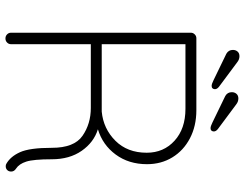

<svg xmlns="http://www.w3.org/2000/svg" viewBox="-117 -781 898 704"><g transform="rotate(90 332.0 -429.0)"><path d="M609 -21Q609 -12 603.5 -6.5Q598 -1 590 -1Q584 -1 581 -3Q554 -18 538 -53.5Q522 -89 522 -170Q522 -252 478 -282.5Q434 -313 376 -313H142V-20Q142 -12 136 -6Q130 0 121 0Q112 0 106 -6Q100 -12 100 -20V-680Q100 -688 106 -694Q112 -700 120 -700H384Q442 -700 487 -676.5Q532 -653 557 -612Q582 -571 582 -519Q582 -452 546.5 -404Q511 -356 454 -339Q502 -324 533 -279.5Q564 -235 564 -170Q564 -103 572.5 -76.5Q581 -50 598 -39Q609 -32 609 -21ZM389 -353Q452 -359 496 -403Q540 -447 540 -518Q540 -580 496 -620Q452 -660 379 -660H142V-353ZM274 -763 177 -810Q163 -818 163 -834Q163 -844 169 -851Q175 -858 186 -858Q198 -858 208 -850L298 -783Q307 -776 307 -768Q307 -763 304 -759.5Q301 -756 295 -756Q288 -756 274 -763ZM429 -759 332 -806Q318 -814 318 -830Q318 -840 324 -847Q330 -854 341 -854Q353 -854 363 -846L453 -779Q462 -772 462 -764Q462 -759 459 -755.5Q456 -752 450 -752Q443 -752 429 -759Z"/></g></svg>

Font: Quicksand Light
Style: Regular
Weight: 300
Designer: Andrew Paglinawan
Foundry: Andrew Paglinawan
Version: Version 3.000